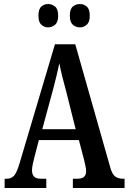

<svg xmlns="http://www.w3.org/2000/svg" viewBox="-20 -934 639 954"><path d="M3 0V-46H14Q36 -46 49.5 -60.5Q63 -75 77 -122L253 -714H354L529 -98Q538 -68 552.5 -57Q567 -46 591 -46H599V0H342V-46H366Q408 -46 408 -83Q408 -94 404.5 -110Q401 -126 398 -139L372 -238H173L150 -149Q147 -137 143 -119Q139 -101 139 -88Q139 -69 148.5 -57.5Q158 -46 183 -46H210V0ZM190 -292H356L308 -483Q297 -523 288.5 -557Q280 -591 275 -620Q269 -591 261 -558Q253 -525 244 -491ZM377 -798Q357 -798 342 -811Q327 -824 327 -856Q327 -889 342 -901.5Q357 -914 377 -914Q396 -914 411 -901.5Q426 -889 426 -856Q426 -824 411 -811Q396 -798 377 -798ZM219 -798Q200 -798 185.5 -811Q171 -824 171 -856Q171 -889 185.5 -901.5Q200 -914 219 -914Q238 -914 253.5 -901.5Q269 -889 269 -856Q269 -824 253.5 -811Q238 -798 219 -798Z"/></svg>

Font: Noto Serif Tamil ExtraCondensed SemiBold
Style: Regular
Weight: 600
Width: 2
Designer: Indian Type Foundry, Tom Grace, and the Monotype Design Team
Foundry: Monotype Imaging Inc.
Version: Version 2.004; ttfautohint (v1.8.4.7-5d5b)